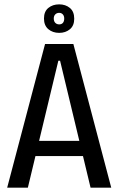

<svg xmlns="http://www.w3.org/2000/svg" viewBox="-20 -862 545 882"><path d="M13 0 187 -660H317L491 0H396L256 -583H248L108 0ZM109 -145V-215H400V-145ZM252 -711Q222 -711 202 -728Q182 -745 182 -777Q182 -809 202 -825.5Q222 -842 252 -842Q281 -842 301 -825.5Q321 -809 321 -776Q321 -744 301 -727.5Q281 -711 252 -711ZM252 -750Q263 -750 269 -757Q275 -764 275 -777Q275 -789 268.5 -796Q262 -803 252 -803Q241 -803 234 -796Q227 -789 227 -777Q227 -764 234 -757Q241 -750 252 -750Z"/></svg>

Font: Bricolage Grotesque 72pt SemiCondensed
Style: Regular
Weight: 400
Width: 4
Designer: Mathieu Triay
Foundry: Atelier Triay
Version: Version 1.001;gftools[0.9.33.dev8+g029e19f]